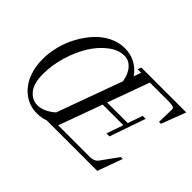

<svg xmlns="http://www.w3.org/2000/svg" viewBox="-132 -942 1221 1221"><g transform="rotate(45 479.0 -331.5)"><path d="M292 13.2Q224.6 13.2 173.8 -24.4Q123 -62 97.7 -122.6Q72.3 -183.1 72.3 -256.8Q72.3 -314 87.6 -374Q103 -434.1 132.3 -487.5Q161.6 -541 200.2 -583.5Q238.8 -626 289.1 -651.1Q339.4 -676.3 393.1 -676.3Q497.6 -676.3 559.6 -589.4L577.1 -638.7H545.9L554.7 -663.1H958.5L895.5 -498H878.4L881.3 -611.3Q881.8 -625 868.4 -629.4Q855 -633.8 822.8 -633.8H660.6L558.1 -352.1H743.2L777.8 -451.7H804.7L720.7 -210H693.8L732.9 -322.8H547.4L440.4 -29.3H723.6Q764.2 -29.3 783.2 -55.2L864.7 -168.5H882.3L820.8 0H367.7Q329.1 13.2 292 13.2ZM256.3 -25.9Q313.5 -25.9 373 -77.6L533.7 -518.6Q523.9 -576.7 494.6 -608.6Q465.3 -640.6 425.3 -640.6Q372.6 -640.6 320.1 -600.6Q267.6 -560.5 228.5 -497.3Q189.5 -434.1 165.3 -352.8Q141.1 -271.5 141.1 -192.9Q141.1 -107.4 174.8 -66.7Q208.5 -25.9 256.3 -25.9Z"/></g></svg>

Font: Elstob 18pt
Style: Italic
Weight: 400
Italic angle: -20°
Designer: Peter S. Baker
Version: Version 1.015